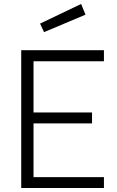

<svg xmlns="http://www.w3.org/2000/svg" viewBox="-20 -948 592 968"><path d="M87 0V-695H504V-639H149V-381H444V-326H149V-55H504V0ZM182 -829 389 -928 411 -874 202 -786Z"/></svg>

Font: Titillium Web
Style: Light
Weight: 300
Version: Version 1.001;PS 57.000;hotconv 1.0.70;makeotf.lib2.5.55311